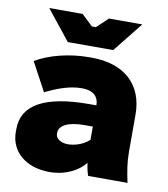

<svg xmlns="http://www.w3.org/2000/svg" viewBox="-82 -792 765 874"><g transform="rotate(10 300.0 -354.5)"><path d="M185 -584H395L505 -722H351L299 -673H281L229 -722H75ZM204 13C283 13 339 -21 369 -58C372 -35 376 -17 382 0H564C553 -51 546 -91 546 -141V-312C546 -453 454 -533 305 -533H292C202 -533 108 -509 47 -472L118 -340C178 -370 233 -388 282 -388H287C341 -388 363 -360 363 -325V-323H329C125 -323 23 -265 23 -154V-140C23 -48 98 13 204 13ZM266 -126C232 -126 209 -143 209 -164V-169C209 -203 250 -225 325 -225H364V-164C337 -138 297 -126 266 -126Z"/></g></svg>

Font: Fixel Display Black
Style: Regular
Weight: 900
Designer: AlfaBravo + MacPaw
Foundry: Kyrylo Tkachov, Marchela Mozhyna, Serhii Makarenko, Maria Weinstein, Zakhar Kryvoshyya
Version: Version 1.211